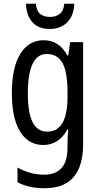

<svg xmlns="http://www.w3.org/2000/svg" viewBox="-20 -761 529 1021"><path d="M212 -547Q253 -547 284 -527.5Q315 -508 338 -466H343L353 -537H422V7Q422 120 372 180Q322 240 215 240Q133 240 73 208V130Q142 168 215 168Q275 168 307 133Q339 98 339 22V5Q339 -10 340 -32Q341 -54 343 -74H339Q294 10 210 10Q131 10 87 -61Q43 -132 43 -266Q43 -402 88 -474.5Q133 -547 212 -547ZM228 -474Q178 -474 153 -420.5Q128 -367 128 -265Q128 -161 153.5 -111Q179 -61 231 -61Q339 -61 339 -245V-269Q339 -377 312.5 -425.5Q286 -474 228 -474ZM375 -741Q373 -679 338 -643Q303 -607 245 -607Q186 -607 153.5 -641.5Q121 -676 118 -741H171Q174 -703 193.5 -687Q213 -671 246 -671Q277 -671 297.5 -687Q318 -703 322 -741Z"/></svg>

Font: Avrile Sans Condensed
Style: Regular
Weight: 400
Width: 3
Designer: Monotype Design Team
Foundry: Monotype Imaging Inc.
Version: Version 2.001;September 10, 2019;FontCreator 11.5.0.2425 64-